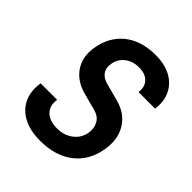

<svg xmlns="http://www.w3.org/2000/svg" viewBox="-206 -871 1011 1011"><g transform="rotate(45 300.0 -365.0)"><path d="M257 10Q184 10 133 -16.5Q82 -43 59 -91.5Q36 -140 46 -206H169Q161 -157 189.5 -128Q218 -99 275 -99Q328 -99 365 -128Q402 -157 409 -204Q414 -240 398 -268Q382 -296 345 -306L251 -331Q175 -351 138 -405.5Q101 -460 113 -536Q129 -633 196 -686.5Q263 -740 369 -740Q437 -740 484 -714.5Q531 -689 553 -643Q575 -597 566 -538H443Q449 -580 425 -606Q401 -632 353 -632Q306 -632 274 -606.5Q242 -581 236 -540Q230 -506 246 -483.5Q262 -461 296 -452L393 -426Q470 -406 507 -346.5Q544 -287 531 -204Q515 -102 443 -46Q371 10 257 10Z"/></g></svg>

Font: JetBrains Mono NL
Style: Bold Italic
Weight: 700
Italic angle: -9°
Designer: Philipp Nurullin, Konstantin Bulenkov
Foundry: JetBrains
Version: Version 2.304; ttfautohint (v1.8.4.7-5d5b)